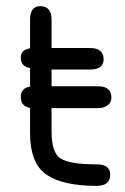

<svg xmlns="http://www.w3.org/2000/svg" viewBox="-20 -607 409 627"><path d="M148.4 -176.8V-253.9H300.8C313.2 -253.9 323.4 -257 331.5 -263.2C339.7 -269.4 343.8 -277.7 343.8 -288.1C343.8 -312.8 329.4 -325.2 300.8 -325.2H148.4V-379.9H273.4C303.4 -379.9 318.4 -391 318.4 -413.1C318.4 -437.8 303.4 -450.2 273.4 -450.2H148.4V-542C148.4 -571.9 136.1 -586.9 111.3 -586.9C89.2 -586.9 78.1 -571.9 78.1 -542V-449.2C57.9 -446 47.9 -435.9 47.9 -418.9C47.9 -399.4 57.9 -388 78.1 -384.8V-324.2C57.9 -321 47.9 -309.6 47.9 -290C47.9 -269.9 57.9 -258.1 78.1 -254.9V-173.8C78.1 -106.8 96 -61 131.8 -36.6C167.6 -12.2 222.3 0 295.9 0C325.2 0 339.8 -12.4 339.8 -37.1C339.8 -59.2 325.2 -70.3 295.9 -70.3C238 -70.3 198.9 -76.5 178.7 -88.9C158.5 -101.2 148.4 -130.5 148.4 -176.8Z"/></svg>

Font: Jura
Style: DemiBold
Weight: 600
Version: Version 2.5.1